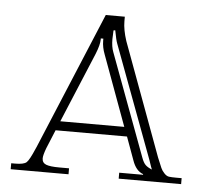

<svg xmlns="http://www.w3.org/2000/svg" viewBox="-41 -506 588 549"><g transform="rotate(5 253.0 -231.5)"><path d="M8.8 0V-17.1H20Q44.9 -17.1 52.7 -24.2Q60.5 -31.2 74.7 -64.5Q76.2 -67.9 77.1 -69.8L241.2 -462.9H295.9V-458V-449.2Q295.9 -425.8 306.2 -394L425.8 -69.8Q434.6 -48.8 437.7 -41.3Q440.9 -33.7 447.8 -26.4Q454.6 -19 461.7 -18.1Q468.8 -17.1 482.9 -17.1H498V0H318.8V-17.1H387.2V-19Q366.2 -26.4 356 -56.2L332 -122.1H127L105 -68.8Q97.2 -47.9 97.2 -39.1Q97.2 -26.4 108.6 -21.7Q120.1 -17.1 147 -17.1H174.8V0ZM321.8 -148.9 248 -350.1Q240.2 -370.1 240.2 -389.2V-393.1V-395H232.9V-393.1V-391.1Q232.9 -377 222.2 -350.1L138.2 -148.9ZM267.1 -420.9Q267.1 -415.5 266.6 -407.2Q266.1 -398.9 266.1 -396Q266.1 -374 272 -358.9L380.9 -65.9Q386.2 -51.3 392.6 -45.2Q398.9 -39.1 411.1 -34.2Q409.2 -38.1 401.9 -60.1L280.8 -384.8Q277.3 -393.6 272 -421.9Z"/></g></svg>

Font: FoglihtenNo01
Style: Regular
Weight: 500
Version: Version 0.61